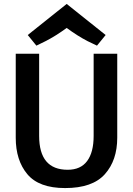

<svg xmlns="http://www.w3.org/2000/svg" viewBox="-20 -950 676 976"><path d="M60 -677H179V-259Q179 -87 324 -87Q390 -87 423 -131.5Q456 -176 456 -259V-677H576V-250Q576 -135 513 -64.5Q450 6 311 6Q178 6 119 -64.5Q60 -135 60 -250ZM165 -718 121 -772 319 -930 517 -772 473 -718Q435 -736 425 -741Q373 -768 319 -808Q263 -767 212 -741Q202 -736 185.5 -728Q169 -720 165 -718Z"/></svg>

Font: Amaranth
Style: Regular
Weight: 400
Designer: Gesine Todt
Foundry: Gesine Todt
Version: Version 1.000